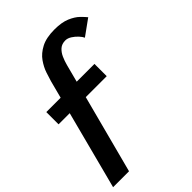

<svg xmlns="http://www.w3.org/2000/svg" viewBox="-273 -836 1108 1108"><g transform="rotate(-45 281.0 -281.5)"><path d="M-21 160 104 -319H13V-419H130L158 -526Q164 -547 175 -580Q186 -613 209 -646Q232 -679 274 -701Q316 -723 383 -723Q442 -723 479.5 -707Q517 -691 538.5 -670Q560 -649 571 -635L474 -565Q469 -577 454 -593.5Q439 -610 420 -622Q401 -634 383 -634Q354 -634 336 -618Q318 -602 307 -577.5Q296 -553 289 -526L261 -419H406V-319H235L109 160Z"/></g></svg>

Font: Panamera
Style: Bold
Weight: 700
Designer: Bastien Sozeau
Foundry: NBR — Bastien Sozeau
Version: Version 3.002; ttfautohint (v1.8.4.7-5d5b);gftools[0.9.33]